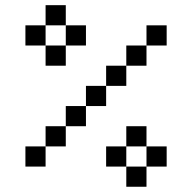

<svg xmlns="http://www.w3.org/2000/svg" viewBox="-20 -712 655 732"><path d="M76.9 -615.4H153.8V-538.5H76.9ZM153.8 -692.3H230.8V-615.4H153.8ZM230.8 -615.4H307.7V-538.5H230.8ZM153.8 -538.5H230.8V-461.5H153.8ZM384.6 -153.8H461.5V-76.9H384.6ZM461.5 -230.8H538.5V-153.8H461.5ZM538.5 -153.8H615.4V-76.9H538.5ZM461.5 -76.9H538.5V0H461.5ZM76.9 -153.8H153.8V-76.9H76.9ZM538.5 -615.4H615.4V-538.5H538.5ZM461.5 -538.5H538.5V-461.5H461.5ZM153.8 -230.8H230.8V-153.8H153.8ZM230.8 -307.7H307.7V-230.8H230.8ZM307.7 -384.6H384.6V-307.7H307.7ZM384.6 -461.5H461.5V-384.6H384.6Z"/></svg>

Font: Jacquarda Bastarda 9
Style: Regular
Weight: 400
Designer: Sarah Cadigan-Fried
Version: Version 1.000; ttfautohint (v1.8.4.7-5d5b)